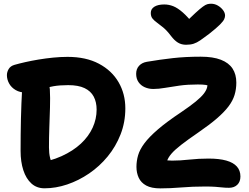

<svg xmlns="http://www.w3.org/2000/svg" viewBox="-20 -1020 1361 1050"><path d="M223.8 9.8Q180.6 9.8 151.6 -16.7Q122.6 -43.2 107.6 -89.1Q92.6 -135 92.6 -194.6Q92.6 -286.8 94.5 -370.3Q96.4 -453.8 101.4 -541.2Q103 -572.6 119.7 -585.8Q136.4 -599 176.2 -599Q207.2 -599 229.5 -579.4Q251.8 -559.8 252.6 -531.8Q255 -485.4 253.4 -432.4Q251.8 -379.4 249.8 -323.7Q247.8 -268 247.8 -213.6Q247.8 -182 253.9 -156.4Q260 -130.8 277.8 -102L172.2 -126.2Q254.2 -137.6 316.9 -166.1Q379.6 -194.6 422.3 -234.4Q465 -274.2 486.7 -321.9Q508.4 -369.6 508.4 -420.4Q508.4 -461.6 492.5 -491.7Q476.6 -521.8 442.5 -538.1Q408.4 -554.4 352.8 -554.4Q306.2 -554.4 272.1 -548.4Q238 -542.4 212.5 -533.9Q187 -525.4 166.1 -519.4Q145.2 -513.4 124.6 -513.4Q89.8 -513.4 66 -527.3Q42.2 -541.2 30 -563.2Q17.8 -585.2 17.8 -609.2Q17.8 -626.2 27.5 -642.6Q37.2 -659 59.4 -665.4Q84.4 -672.6 118.4 -680.3Q152.4 -688 191 -694.4Q229.6 -700.8 270.3 -704.9Q311 -709 349.2 -709Q450.4 -709 521 -671.5Q591.6 -634 628.5 -570.3Q665.4 -506.6 665.4 -427.2Q665.4 -351.6 639.4 -285.1Q613.4 -218.6 568.9 -164.4Q524.4 -110.2 467.3 -71.3Q410.2 -32.4 347.6 -11.3Q285 9.8 223.8 9.8ZM856.6 10.2Q808.2 10.2 779.6 -5.4Q751 -21 738.6 -47.9Q726.2 -74.8 726.2 -107.4Q726.2 -139.4 735.2 -170.7Q744.2 -202 769.8 -236.4Q795.4 -270.8 843.7 -312.4Q892 -354 970.4 -406.2Q1021.4 -440.8 1050.6 -464.8Q1079.8 -488.8 1094.1 -507.2Q1108.4 -525.6 1112.5 -541.8Q1116.6 -558 1116.2 -576.2L1144.6 -537.2Q1135.8 -544 1127.4 -548.6Q1119 -553.2 1104.5 -555.6Q1090 -558 1061.6 -558Q1006.4 -558 962.1 -551.9Q917.8 -545.8 882.8 -539.6Q847.8 -533.4 818.2 -533.4Q793.4 -533.4 771.8 -542.9Q750.2 -552.4 737.4 -571.1Q724.6 -589.8 724.6 -616.2Q724.6 -642.6 740.2 -659.9Q755.8 -677.2 782.8 -682Q854.6 -694.2 924.7 -702.1Q994.8 -710 1077.6 -710Q1145 -710 1188.1 -693.2Q1231.2 -676.4 1251.8 -644.9Q1272.4 -613.4 1272.4 -568.4Q1272.4 -532.2 1262.7 -500.5Q1253 -468.8 1229.6 -437.9Q1206.2 -407 1166.3 -372.5Q1126.4 -338 1065.8 -296.4Q1006.4 -255.6 970.8 -227.9Q935.2 -200.2 917.4 -179.3Q899.6 -158.4 893.3 -139Q887 -119.6 886.2 -95.2L840.6 -160.8Q857.2 -151.2 874.7 -146.4Q892.2 -141.6 921.6 -141.6Q964.4 -141.6 1015.5 -147.2Q1066.6 -152.8 1120.6 -152.8Q1179 -152.8 1217.6 -141.9Q1256.2 -131 1275.5 -109.2Q1294.8 -87.4 1294.8 -55Q1294.8 -26 1277.7 -9.5Q1260.6 7 1232.6 7Q1212 7 1194.8 5Q1177.6 3 1156 1.5Q1134.4 0 1100.6 0Q1033.2 0 971.9 5.1Q910.6 10.2 856.6 10.2ZM1134.2 -999.6Q1154 -999.6 1171.2 -989.6Q1188.4 -979.6 1199.6 -964.8Q1210.8 -950 1210.8 -934.8Q1210.8 -925.6 1205.9 -914.8Q1201 -904 1182.8 -885.5Q1164.6 -867 1123 -834.2Q1094.4 -812.6 1075.3 -799.5Q1056.2 -786.4 1038.8 -780.8Q1021.4 -775.2 997.4 -775.2Q972.2 -775.2 952.7 -787.2Q933.2 -799.2 914.8 -823.8Q892.6 -853.2 872.7 -869.6Q852.8 -886 837.5 -897Q822.2 -908 813.4 -919.3Q804.6 -930.6 804.6 -949.4Q804.6 -971 824.2 -983.3Q843.8 -995.6 878.4 -995.6Q903.2 -995.6 927.2 -986.2Q951.2 -976.8 979.3 -952.2Q1007.4 -927.6 1043.2 -882L981.4 -883.4Q1022.8 -925.4 1048.2 -948.7Q1073.6 -972 1088.8 -983.2Q1104 -994.4 1113.9 -997Q1123.8 -999.6 1134.2 -999.6Z"/></svg>

Font: Shantell Sans Light
Style: Regular
Weight: 300
Designer: Stephen Nixon, Anya Danilova, Shantell Martin
Foundry: Arrow Type
Version: Version 1.011;[c5ecc13dd]